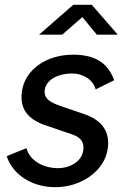

<svg xmlns="http://www.w3.org/2000/svg" viewBox="-20 -766 545 797"><path d="M210 11C320 11 415 -59 427 -148C437 -210 412 -266 325 -294L237 -324C189 -340 160 -356 166 -395C174 -438 225 -461 279 -461C325 -461 367 -435 377 -395L454 -433C431 -496 385 -539 284 -539C168 -539 82 -473 71 -386C59 -300 112 -262 186 -240L277 -209C314 -197 332 -177 325 -138C318 -97 272 -68 221 -68C154 -68 101 -104 90 -151L8 -118C29 -48 105 11 210 11ZM469 -622 361 -746H284L142 -622H238L322 -695L382 -622Z"/></svg>

Font: Cheyenne Sans Medium
Style: Italic
Weight: 500
Italic angle: -8.13011°
Designer: The Public Sans project authors (U.S. Web Design System), Libre Franklin designed by Pablo Impallari and Rodrigo Fuenzal
Foundry: The Cheyenne Sans Project Authors
Version: Version 2.007